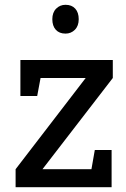

<svg xmlns="http://www.w3.org/2000/svg" viewBox="-20 -780 525 800"><path d="M253 -760Q279 -760 293.5 -744Q308 -728 308 -700Q308 -672 292 -656Q276 -640 253 -640Q227 -640 212.5 -656Q198 -672 198 -700Q198 -728 214 -744Q230 -760 253 -760ZM157 -75H361L375 -155H445V0H45V-75L337 -455H149L135 -380H65V-530H450V-455Z"/></svg>

Font: Bitter
Style: Regular
Weight: 400
Designer: Sol Matas
Foundry: Sol Matas
Version: Version 1.300;PS 001.300;hotconv 1.0.70;makeotf.lib2.5.58329